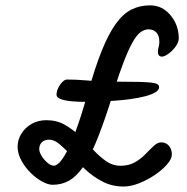

<svg xmlns="http://www.w3.org/2000/svg" viewBox="-20 -704 697 716"><path d="M646.7 -562.1Q646.7 -546.3 634.7 -530.1Q622.8 -513.8 607.9 -503.3Q593.1 -492.9 583.7 -492.9Q576.2 -492.9 572.6 -497.6Q568.9 -502.3 568.9 -510.4Q568.9 -520.8 571.6 -528.7Q574.2 -536.5 574.2 -549.3Q574.2 -569.8 563.8 -582.1Q553.4 -594.5 533.5 -594.5Q518.8 -594.5 504 -583.9Q489.3 -573.3 472.7 -543.3Q456.1 -513.3 435.1 -456.4Q414.1 -399.5 386.7 -307.8Q359.8 -225.5 336.1 -169.3Q312.4 -113.1 288.2 -79.2Q264.1 -45.2 237.1 -30Q210.1 -14.9 176.1 -14.9Q159.5 -14.9 137 -27.1Q114.5 -39.3 93.8 -59.9Q73.1 -80.5 59.4 -106Q45.7 -131.5 45.7 -157Q45.7 -183.3 59.9 -205.9Q74.1 -228.5 98.3 -242.2Q122.6 -255.8 153.2 -255.8Q191.6 -255.8 221.8 -238.6Q252.1 -221.4 277.9 -196.2Q303.8 -171 327.5 -145.6Q351.2 -120.2 375.7 -103Q400.3 -85.8 429 -85.8Q460.3 -85.8 483.1 -98.8Q505.8 -111.9 522.6 -129.4Q539.4 -147 553.6 -160Q567.7 -173.1 580.7 -173.1Q599.6 -173.1 610.3 -159.8Q620.9 -146.6 620.9 -128.3Q620.9 -111.4 602.9 -90.8Q584.9 -70.2 557.2 -51.4Q529.5 -32.7 498.5 -20.5Q467.4 -8.4 441.1 -8.4Q398.6 -8.4 363.8 -26.1Q329.1 -43.8 300.3 -70.1Q271.6 -96.3 247.8 -122Q223.9 -147.8 203.1 -165.5Q182.3 -183.2 163.7 -183.2Q146.1 -183.2 136.2 -173.7Q126.3 -164.2 126.3 -147.7Q126.3 -137.4 135 -122.9Q143.7 -108.3 156.7 -97.2Q169.7 -86.1 180.9 -86.1Q189.5 -86.1 201 -97.3Q212.6 -108.5 228.2 -136.8Q243.9 -165 263.1 -217.2Q282.3 -269.4 306 -351.1Q332.9 -448.8 358.8 -513.2Q384.7 -577.7 411.8 -615.2Q438.9 -652.7 470.1 -668.4Q501.4 -684 538.9 -684Q571.6 -684 595.6 -666.3Q619.5 -648.5 633.1 -620.9Q646.7 -593.3 646.7 -562.1ZM303.1 -324.1Q271.4 -324.1 246.1 -326.4Q220.9 -328.8 205.9 -334.7Q190.8 -340.7 190.8 -350.1Q190.8 -362.7 197.2 -376.1Q203.6 -389.4 212.7 -398.4Q221.8 -407.4 229.5 -407.4Q248.1 -407.4 264 -406.7Q280 -406 295.6 -404.6Q311.2 -403.2 329.1 -402Q347 -400.8 369.7 -400.1Q392.4 -399.4 422.7 -399.4Q469.4 -399.4 498.9 -398.6Q528.4 -397.7 544.5 -395.9Q560.6 -394 567 -390.1Q573.4 -386.2 573.4 -379.1Q573.4 -367.9 559 -359.5Q544.6 -351 520.5 -344.8Q496.3 -338.6 466.8 -334.5Q437.3 -330.5 407 -328.4Q376.7 -326.4 349.5 -325.2Q322.4 -324.1 303.1 -324.1Z"/></svg>

Font: Kalam Variable Light
Style: Regular
Weight: 300
Designer: Lipi Raval, Jonny Pinhorn
Foundry: Indian Type Foundry
Version: Version 3.000